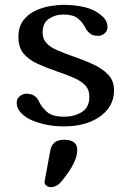

<svg xmlns="http://www.w3.org/2000/svg" viewBox="-20 -522 534 793"><path d="M349 -122Q349 -152 331.5 -170Q314 -188 284 -201Q254 -214 218 -226Q172 -242 135.5 -258.5Q99 -275 77.5 -300.5Q56 -326 56 -369Q56 -411 76 -437.5Q96 -464 126.5 -478Q157 -492 188 -497Q219 -502 241 -502Q279 -502 313 -496Q347 -490 371 -477Q391 -467 407.5 -450Q424 -433 424 -410Q424 -394 412 -384Q400 -374 385 -374Q363 -374 351 -384Q339 -394 331 -410Q321 -430 301.5 -446Q282 -462 242 -462Q208 -462 182 -444.5Q156 -427 156 -388Q156 -361 172 -344Q188 -327 215.5 -315Q243 -303 277 -291Q318 -277 358 -259.5Q398 -242 424.5 -216Q451 -190 451 -149Q451 -104 424.5 -70.5Q398 -37 351.5 -18.5Q305 0 244 0Q198 0 160 -9.5Q122 -19 98 -32Q78 -43 63.5 -59.5Q49 -76 49 -98Q49 -115 62 -125Q75 -135 88 -135Q110 -135 123 -125.5Q136 -116 143 -99Q153 -79 174.5 -59.5Q196 -40 246 -40Q286 -40 317.5 -59Q349 -78 349 -122ZM236 225Q215 251 190 251Q180 251 172 245Q164 239 164 229L188 98Q193 75 207.5 65Q222 55 245 55Q270 55 284.5 65Q299 75 299 98Q299 122 285 151.5Q271 181 236 225Z"/></svg>

Font: Marmelad
Style: Regular
Weight: 400
Designer: Manvel Shmavonyan
Foundry: Cyreal
Version: Version 1.110; ttfautohint (v1.8.4.7-5d5b)